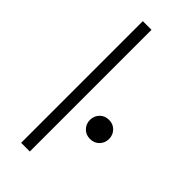

<svg xmlns="http://www.w3.org/2000/svg" viewBox="-228 -740 781 781"><g transform="rotate(45 162.0 -350.0)"><path d="M132 0H82V-700H132ZM214 -264Q214 -287 229.5 -303Q245 -319 269 -319Q293 -319 308.5 -303Q324 -287 324 -264Q324 -241 308.5 -225Q293 -209 269 -209Q245 -209 229.5 -225Q214 -241 214 -264Z"/></g></svg>

Font: Space Grotesk Variable
Style: Regular
Weight: 400
Designer: Florian Karsten (Space Grotesk), Colophon Foundry (Space Mono)
Foundry: Florian Karsten
Version: Version 1.106